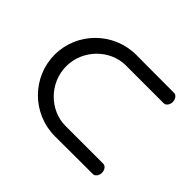

<svg xmlns="http://www.w3.org/2000/svg" viewBox="-135 -780 969 969"><g transform="rotate(-45 349.5 -295.5)"><path d="M639.2 -28C639.2 -28 640 -136.5 640 -298C640 -459.5 509.6 -590.6 349.5 -590.6C189.4 -590.6 59 -459.5 59 -298C59 -136.5 59.8 -28 59.8 -28C59.8 -13 75.9 0 96.8 0C117.7 0 133.8 -13 133.8 -28C133.8 -28 133.8 -186.5 133.8 -298C133.8 -409.5 230.6 -508.1 349.5 -508.1C468.4 -508.1 565.2 -409.5 565.2 -298C565.2 -186.5 565.2 -28 565.2 -28C565.2 -13 581.3 0 602.2 0C623.1 0 639.2 -13 639.2 -28Z"/></g></svg>

Font: Hi.
Style: Regular
Weight: 400
Designer: Mew Too, Robert Jablonski
Foundry: Cannot Into Space Fonts
Version: Version 1.996